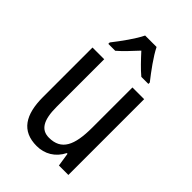

<svg xmlns="http://www.w3.org/2000/svg" viewBox="-229 -859 962 962"><g transform="rotate(45 252.5 -378.0)"><path d="M293 -766H212C191 -722 147 -662 111 -616V-606H160C187 -629 220 -664 252 -699C284 -664 315 -631 345 -606H395V-616C361 -659 315 -721 293 -766ZM434 -537H351V-253C351 -126 321 -63 233 -63C177 -63 151 -106 151 -199V-537H68V-186C68 -62 112 10 219 10C275 10 324 -18 351 -72H356L367 0H434Z"/></g></svg>

Font: Noto Sans Khmer UI Condensed
Style: Regular
Weight: 400
Width: 3
Designer: Danh Hong and the Monotype Design Team
Foundry: Monotype Imaging Inc.
Version: Version 2.002